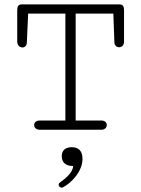

<svg xmlns="http://www.w3.org/2000/svg" viewBox="-20 -592 645 876"><path d="M306.6 79.6C283.7 79.6 261.7 89.8 261.7 121.1C261.7 152.8 284.7 165.5 313.5 165.5C313.5 195.8 274.4 225.6 253.4 240.7C249.5 243.7 247.6 247.6 247.6 251C247.6 257.8 254.4 264.2 261.2 264.2C262.7 264.2 264.6 264.2 266.1 263.2C306.2 243.2 356.4 189.5 356.4 132.8C356.4 93.8 335.9 79.6 306.6 79.6ZM102.5 -397.5 108.4 -529.8H278.3V-42H160.2C144 -42 135.7 -31.7 135.7 -21.5C135.7 -10.7 144.5 0 161.1 0H442.4C458.5 0 467.3 -10.7 467.3 -21.5C467.3 -31.7 459 -42 443.4 -42H325.2V-529.8H497.1L502 -397.5C502.9 -383.8 513.2 -376.5 523.4 -376.5C534.7 -376.5 545.9 -384.8 545.9 -401.9V-545.4C545.9 -562.5 540.5 -571.8 526.4 -571.8H79.1C64 -571.8 58.6 -563 58.6 -545.4V-401.9C58.6 -384.8 70.8 -375.5 82.5 -375.5C92.3 -375.5 101.6 -382.3 102.5 -397.5Z"/></svg>

Font: Cutive Mono
Style: Regular
Weight: 400
Monospace: yes
Designer: Vernon Adams
Foundry: Vernon Adams
Version: Version 1.002